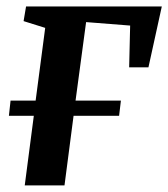

<svg xmlns="http://www.w3.org/2000/svg" viewBox="-20 -562 510 582"><path d="M59 -542.5H470.5L430 -358H371.5L374.5 -484.5L241 -495L209 -257H346.5L341 -211H203L175.5 0H55L82.5 -211H7L12 -257H88L117 -477.5L51.5 -498Z"/></svg>

Font: Merriweather 48pt SemiBold
Style: Italic
Weight: 600
Italic angle: -7.8°
Designer: Eben Sorkin
Foundry: Eben Sorkin
Version: Version 2.101